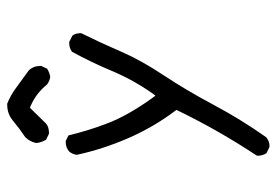

<svg xmlns="http://www.w3.org/2000/svg" viewBox="-139 -516 778 540"><g transform="rotate(-90 250.0 -246.0)"><path d="M334.5 -522Q334.5 -541 321.8 -554.2L271.5 -590.8Q251.5 -605.5 228.5 -614.7Q226.6 -614.7 225.1 -614.7Q200.2 -614.7 181.2 -599.1Q157.7 -579.6 134.3 -564Q121.1 -550.8 117.7 -532.7Q119.6 -518.1 127 -505.4L143.1 -497.6Q145 -497.1 147.7 -497.1Q150.4 -497.1 154.8 -498Q164.1 -499 172.4 -505.4L216.8 -550.8L222.2 -548.8Q257.8 -533.2 282.2 -502.9Q291.5 -495.6 303.7 -493.7Q315.9 -495.6 326.7 -502.4L334.5 -519Q334.5 -520.5 334.5 -522ZM108.9 123Q123.5 123 134.3 113.3Q184.6 42 225.8 -35.4Q267.1 -112.8 309.1 -176Q351.1 -239.3 375.2 -295.4Q399.4 -351.6 426.3 -405.8Q426.8 -407.7 426.8 -408.9Q426.8 -410.2 426.5 -411.9Q426.3 -413.6 426 -416Q425.8 -418.5 425.3 -420.4Q424.8 -422.4 423.8 -424.3Q422.4 -428.7 419.4 -431.6L402.8 -439.9Q400.9 -440.4 399.4 -440.4Q385.3 -440.4 374.5 -432.6Q344.2 -377.4 320.3 -319.8Q295.4 -260.7 257.8 -207L251 -197.8L244.1 -207Q195.8 -274.4 173.8 -331.1Q152.8 -385.3 139.2 -442.4L124.5 -449.7Q123 -450.2 121.1 -450.2Q105 -450.2 93.8 -440.4Q86.4 -431.2 84.5 -419.4Q100.1 -346.7 130.9 -275.6Q161.6 -204.6 208 -142.6L210.9 -138.7Q154.3 -21.5 82.5 86.9Q82 88.4 82 89.8Q82 104 89.4 114.7L106 122.6Q107.4 123 108.9 123Z"/></g></svg>

Font: NaikaiFont
Style: Light
Weight: 300
Version: Version 1.89